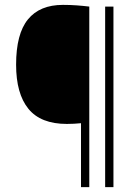

<svg xmlns="http://www.w3.org/2000/svg" viewBox="-20 -767 567 787"><path d="M312 0V-262Q296.5 -260.5 283.2 -259.8Q270 -259 254 -259Q147 -259 96.5 -321Q46 -383 46 -502Q46 -628 94.5 -687.5Q143 -747 238 -747Q267.5 -747 294.5 -745Q321.5 -743 346 -740V0ZM411 0V-740H445V0Z"/></svg>

Font: Encode Sans Condensed Thin
Style: Regular
Weight: 100
Width: 3
Designer: Multiple Designers
Foundry: Impallari Type
Version: Version 3.000; ttfautohint (v1.8.3) -l 8 -r 50 -G 200 -x 14 